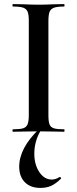

<svg xmlns="http://www.w3.org/2000/svg" viewBox="-20 -645 379 940"><path d="M293 -12Q296 -12 296 -6Q296 0 293 0Q261 0 242 -1L168 -2L96 -1Q77 0 44 0Q41 0 41 -6Q41 -12 44 -12Q78 -12 93.5 -17Q109 -22 115 -36.5Q121 -51 121 -81V-544Q121 -574 115 -588Q109 -602 93.5 -607.5Q78 -613 44 -613Q41 -613 41 -619Q41 -625 44 -625L96 -624Q140 -622 168 -622Q199 -622 243 -624L293 -625Q296 -625 296 -619Q296 -613 293 -613Q260 -613 244 -607Q228 -601 222.5 -586.5Q217 -572 217 -542V-81Q217 -50 222.5 -36Q228 -22 243.5 -17Q259 -12 293 -12ZM74 171Q74 81 170 -12L180 -7Q148 46 148 107Q148 161 172.5 197.5Q197 234 233 234Q253 234 271 222H273Q276 222 278.5 225Q281 228 278 230Q254 254 231 264.5Q208 275 178 275Q129 275 101.5 247Q74 219 74 171Z"/></svg>

Font: Cormorant SC SemiBold
Style: Regular
Weight: 600
Designer: Christian Thalmann (Catharsis Fonts)
Foundry: Catharsis Fonts
Version: Version 4.000